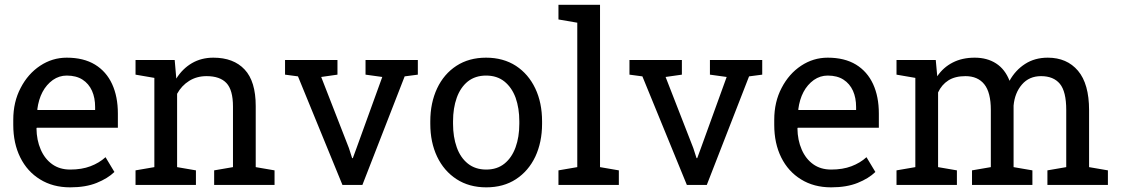

<svg xmlns="http://www.w3.org/2000/svg" viewBox="-20 -782 4741 812"><path d="M276.9 10.3Q203.6 10.3 149.4 -23.4Q95.2 -56.6 65.7 -116.2Q36.1 -175.8 36.1 -253.9V-275.4Q36.1 -351.1 67.4 -410.2Q98.1 -469.7 149.7 -503.9Q201.2 -538.1 262.2 -538.1Q333.5 -538.1 381.8 -508.8Q429.7 -479.5 454.1 -426.5Q478.5 -373.5 478.5 -301.8V-241.7H135.7L134.3 -239.3Q134.8 -189.5 152.3 -149.4Q169.4 -109.9 200.9 -87.4Q232.4 -64.9 276.9 -64.9Q325.7 -64.9 362.5 -78.9Q399.4 -92.8 426.3 -117.2L463.9 -54.7Q435.5 -27.3 388.9 -8.5Q342.3 10.3 276.9 10.3ZM137.7 -319.3 138.7 -316.9H382.3V-329.6Q382.3 -368.2 369.1 -397.9Q355.5 -428.2 328.9 -445.3Q302.2 -462.4 262.2 -462.4Q230.5 -462.4 203.6 -443.8Q148.9 -404.3 137.7 -319.3Z M729 -385.3V-75.2L808.6 -61.5V0H553.2V-61.5L632.8 -75.2V-452.6L553.2 -466.3V-528.3H718.8L725.6 -449.7Q752 -491.7 791.7 -514.9Q831.5 -538.1 882.3 -538.1Q967.8 -538.1 1014.6 -488Q1061.5 -438 1061.5 -333.5V-75.2L1141.1 -61.5V0H885.7V-61.5L965.3 -75.2V-331.5Q965.3 -401.4 937.7 -430.7Q910.2 -460 853.5 -460Q812 -460 780 -439.9Q748 -419.9 729 -385.3Z M1525.9 -466.3V-528.3H1747.1V-466.3L1691.4 -459L1512.7 0H1428.2L1240.2 -459L1185.5 -466.3V-528.3H1407.2V-466.3L1338.4 -456.5L1455.6 -155.8L1469.2 -113.3H1472.2L1487.8 -155.8L1596.7 -456.5Z M2036.6 10.3Q1963.9 10.3 1910.6 -24.4Q1857.4 -59.1 1828.6 -119.6Q1799.8 -180.2 1799.8 -258.3V-269Q1799.8 -346.7 1828.6 -408.2Q1857.4 -469.2 1910.4 -503.7Q1963.4 -538.1 2035.6 -538.1Q2108.4 -538.1 2162.1 -503.4Q2214.8 -468.8 2243.7 -408.2Q2272.5 -347.7 2272.5 -269V-258.3Q2272.5 -180.7 2243.7 -119.1Q2214.8 -58.6 2162.1 -24.2Q2109.4 10.3 2036.6 10.3ZM2036.6 -64.9Q2082.5 -64.9 2113.8 -90.3Q2144.5 -115.2 2160.4 -158.9Q2176.3 -202.6 2176.3 -258.3V-269Q2176.3 -324.2 2160.6 -368.7Q2144.5 -412.1 2113.3 -437.3Q2082 -462.4 2035.6 -462.4Q1990.2 -462.4 1958.5 -437.5Q1927.2 -412.1 1911.6 -368.4Q1896 -324.7 1896 -269V-258.3Q1896 -203.1 1911.6 -159.2Q1927.2 -115.2 1958.7 -90.1Q1990.2 -64.9 2036.6 -64.9Z M2341.8 -699.7V-761.7H2517.6V-75.2L2597.2 -61.5V0H2341.8V-61.5L2421.4 -75.2V-686Z M2982.4 -466.3V-528.3H3203.6V-466.3L3147.9 -459L2969.2 0H2884.8L2696.8 -459L2642.1 -466.3V-528.3H2863.8V-466.3L2794.9 -456.5L2912.1 -155.8L2925.8 -113.3H2928.7L2944.3 -155.8L3053.2 -456.5Z M3495.1 10.3Q3421.9 10.3 3367.7 -23.4Q3313.5 -56.6 3283.9 -116.2Q3254.4 -175.8 3254.4 -253.9V-275.4Q3254.4 -351.1 3285.6 -410.2Q3316.4 -469.7 3367.9 -503.9Q3419.4 -538.1 3480.5 -538.1Q3551.8 -538.1 3600.1 -508.8Q3647.9 -479.5 3672.4 -426.5Q3696.8 -373.5 3696.8 -301.8V-241.7H3354L3352.5 -239.3Q3353 -189.5 3370.6 -149.4Q3387.7 -109.9 3419.2 -87.4Q3450.7 -64.9 3495.1 -64.9Q3543.9 -64.9 3580.8 -78.9Q3617.7 -92.8 3644.5 -117.2L3682.1 -54.7Q3653.8 -27.3 3607.2 -8.5Q3560.5 10.3 3495.1 10.3ZM3356 -319.3 3356.9 -316.9H3600.6V-329.6Q3600.6 -368.2 3587.4 -397.9Q3573.7 -428.2 3547.1 -445.3Q3520.5 -462.4 3480.5 -462.4Q3448.7 -462.4 3421.9 -443.8Q3367.2 -404.3 3356 -319.3Z M3947.3 -391.1V-75.2L4026.9 -61.5V0H3771.5V-61.5L3851.1 -75.2V-452.6L3771.5 -466.3V-528.3H3937.5L3943.8 -459.5Q3969.2 -497.1 4009.3 -517.6Q4049.3 -538.1 4102.1 -538.1Q4154.8 -538.1 4192.6 -513.7Q4230.5 -489.3 4249.5 -440.4Q4274.4 -485.4 4315.4 -511.7Q4356.4 -538.1 4411.1 -538.1Q4492.2 -538.1 4539.1 -482.7Q4585.9 -427.2 4585.9 -315.9V-75.2L4665.5 -61.5V0H4409.7V-61.5L4489.3 -75.2V-316.9Q4489.3 -395 4462.4 -427.5Q4435.5 -460 4382.8 -460Q4332.5 -460 4302 -424.6Q4271.5 -389.2 4266.6 -335.4V-75.2L4346.2 -61.5V0H4090.8V-61.5L4170.4 -75.2V-316.9Q4170.4 -391.1 4142.8 -425.5Q4115.2 -460 4063 -460Q4019 -460 3990.7 -441.9Q3962.4 -423.8 3947.3 -391.1Z"/></svg>

Font: Suwannaphum
Style: Regular
Weight: 400
Designer: Danh Hong
Version: Version 8.002; ttfautohint (v1.8.3)